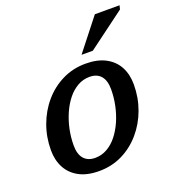

<svg xmlns="http://www.w3.org/2000/svg" viewBox="-132 -819 856 935"><g transform="rotate(-20 296.0 -351.5)"><path d="M338.5 -503.5Q400.5 -503.5 442.2 -481Q484 -458.5 504.8 -419.2Q525.5 -380 525.5 -328Q525.5 -260.5 503.2 -199.5Q481 -138.5 440.2 -91Q399.5 -43.5 344.5 -16.2Q289.5 11 223.5 11Q161.5 11 120 -11.5Q78.5 -34 57.5 -73.5Q36.5 -113 36.5 -164.5Q36.5 -232 58.8 -293Q81 -354 121.8 -401.5Q162.5 -449 217.8 -476.2Q273 -503.5 338.5 -503.5ZM227.5 -56Q260.5 -56 289.2 -72.2Q318 -88.5 340.8 -117Q363.5 -145.5 379.8 -182.2Q396 -219 404.8 -260.5Q413.5 -302 413.5 -344Q413.5 -389.5 393.2 -413Q373 -436.5 334.5 -436.5Q301.5 -436.5 272.8 -420.2Q244 -404 221.2 -375.5Q198.5 -347 182.2 -310.2Q166 -273.5 157.2 -232Q148.5 -190.5 148.5 -148.5Q148.5 -103 169 -79.5Q189.5 -56 227.5 -56ZM335.5 -550.5 464 -714H592L587 -694L394 -550.5Z"/></g></svg>

Font: Newsreader 9pt Medium
Style: Italic
Weight: 500
Italic angle: -17°
Designer: Hugues Gentile
Foundry: Production Type
Version: Version 1.003